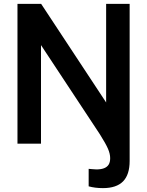

<svg xmlns="http://www.w3.org/2000/svg" viewBox="-20 -740 758 989"><path d="M526.7 -720H647.8V89.2Q647.8 159.8 613.8 194.4Q579.7 229 510.2 229Q469.8 229 436.7 219.8V129.7L453.8 131.2Q469.2 132.7 476.5 132.7Q500.4 132.7 516.2 126.5Q532 120.3 539.8 107.7Q547.5 95 547.5 75Q547.5 52.6 536.4 26.7Q525.3 0.8 494.8 -47.7L191.2 -507.7V0H70V-720H192L526.7 -212.3Z"/></svg>

Font: Vela Sans GX ExtLt
Style: Regular
Weight: 200
Designer: Principal design: Mikhail Sharanda - project Manrope.
Design modification: Ravid Balaliev
Foundry: Mikhail Sharanda
Version: Version 1.001